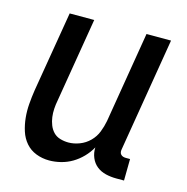

<svg xmlns="http://www.w3.org/2000/svg" viewBox="-84 -600 669 688"><g transform="rotate(15 250.0 -256.0)"><path d="M157 8Q131 8 108 -1Q85 -10 69.5 -28Q54 -46 46.5 -69.5Q39 -93 36.5 -118Q34 -143 36 -169Q38 -195 42 -221L92 -520H183L131 -207Q128 -192 127 -176Q126 -160 128 -145Q130 -130 135.5 -116Q141 -102 151 -91.5Q161 -81 176 -76.5Q191 -72 207 -72Q227 -72 248 -80Q269 -88 285 -104Q301 -120 309 -140.5Q317 -161 321 -182L377 -520H468L398 -98Q397 -93 397.5 -88Q398 -83 401.5 -79Q405 -75 410 -73.5Q415 -72 420 -72H436L435 8H406Q386 8 367 3.5Q348 -1 333.5 -12.5Q319 -24 311.5 -42Q304 -60 305 -80Q294 -60 277.5 -43Q261 -26 241.5 -14.5Q222 -3 200 2.5Q178 8 157 8Z"/></g></svg>

Font: Iosevka Curly Medium
Style: Italic
Weight: 500
Italic angle: -9°
Monospace: yes
Designer: Belleve Invis
Foundry: Belleve Invis
Version: Version 22.1.2; ttfautohint (v1.8.4)